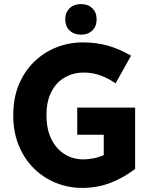

<svg xmlns="http://www.w3.org/2000/svg" viewBox="-20 -910 743 942"><path d="M45 -345Q45 -429 72.5 -495Q100 -561 147.5 -607Q195 -653 256.5 -677.5Q318 -702 387 -702Q452 -702 509 -686Q566 -670 623 -637L547 -501Q511 -526 472.5 -540Q434 -554 391 -554Q340 -554 298.5 -530.5Q257 -507 232.5 -460.5Q208 -414 208 -345Q208 -276 232 -227.5Q256 -179 297 -153.5Q338 -128 390 -128Q411 -128 437.5 -133Q464 -138 489 -149V-249H359V-382H643V-81Q582 -35 518.5 -11.5Q455 12 383 12Q316 12 255 -12.5Q194 -37 147 -83Q100 -129 72.5 -195Q45 -261 45 -345ZM300 -815Q300 -849 321.5 -869.5Q343 -890 377 -890Q412 -890 433 -869.5Q454 -849 454 -815Q454 -781 433 -760.5Q412 -740 377 -740Q343 -740 321.5 -760.5Q300 -781 300 -815Z"/></svg>

Font: Radio Canada
Style: Bold
Weight: 700
Designer: Charles Daoud, Etienne Aubert Bonn, Alexandre Saumier Demers, Jacques Le Bailly
Foundry: Radio-Canada
Version: Version 2.104; ttfautohint (v1.8.4.7-5d5b);gftools[0.9.28.de